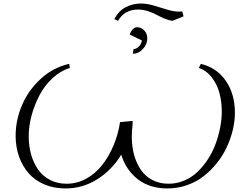

<svg xmlns="http://www.w3.org/2000/svg" viewBox="-20 -1063 1375 1091"><path d="M68.8 -291Q68.8 -379.9 104.7 -464.8Q140.6 -549.8 211.2 -614.7Q281.7 -679.7 373 -700.2L377 -676.8Q323.2 -660.6 277.6 -617.9Q231.9 -575.2 203.4 -520Q174.8 -464.8 158.9 -404.8Q143.1 -344.7 143.1 -289.1Q143.1 -233.9 156.7 -185.5Q170.4 -137.2 196.3 -99.9Q222.2 -62.5 263.9 -40.8Q305.7 -19 357.9 -19Q418 -19 470.9 -48.3Q523.9 -77.6 562 -127Q600.1 -176.3 626 -238.5Q651.9 -300.8 662.1 -369.1L733.9 -376L732.9 -350.1Q729 -320.8 729 -285.2Q729 -230.5 741.9 -183.1Q754.9 -135.7 780 -98.6Q805.2 -61.5 845.7 -40.3Q886.2 -19 938 -19Q985.4 -19 1028.3 -37.6Q1071.3 -56.2 1103.5 -87.4Q1135.7 -118.7 1162.4 -159.7Q1189 -200.7 1205.6 -246.6Q1222.2 -292.5 1231.2 -338.9Q1240.2 -385.3 1240.2 -428.2Q1240.2 -485.4 1226.8 -534.9Q1213.4 -584.5 1183.1 -623.5Q1152.8 -662.6 1109.9 -676.8L1121.1 -700.2Q1213.4 -677.7 1264.2 -602.3Q1314.9 -526.9 1314.9 -422.9Q1314.9 -375.5 1303 -325.4Q1291 -275.4 1268.8 -227.3Q1246.6 -179.2 1212.6 -136.7Q1178.7 -94.2 1137.5 -62Q1096.2 -29.8 1043 -11Q989.7 7.8 932.1 7.8Q830.6 7.8 763.2 -44.4Q695.8 -96.7 668.9 -184.1Q616.2 -97.2 533.2 -44.7Q450.2 7.8 352.1 7.8Q286.1 7.8 232.2 -15.1Q178.2 -38.1 142.8 -78.6Q107.4 -119.1 88.1 -173.6Q68.8 -228 68.8 -291ZM629.9 -954.1Q653.3 -1000.5 693.6 -1021.7Q733.9 -1043 779.8 -1043Q814.9 -1043 853.8 -1031.5Q892.6 -1020 929.4 -1008.5Q966.3 -997.1 997.1 -997.1Q1010.3 -997.1 1016.1 -998L1022.9 -970.2L960.9 -944.8Q940.4 -946.8 915.3 -957.3Q890.1 -967.8 870.1 -979Q850.1 -990.2 821 -999.5Q792 -1008.8 764.2 -1008.8Q687.5 -1008.8 650.9 -944.8ZM716.8 -867.2Q723.1 -884.8 734.1 -896.5Q745.1 -908.2 757.8 -908.2Q783.2 -908.2 800 -889.9Q816.9 -871.6 816.9 -845.2Q816.9 -811.5 792.2 -784.7Q767.6 -757.8 734.9 -757.8L738.8 -784.2Q754.9 -784.2 769 -798.8Q783.2 -813.5 786.1 -833Z"/></svg>

Font: Dihjauti S
Style: Italic
Weight: 400
Italic angle: -9°
Designer: T. Christopher White
Version: Version 3.0.0